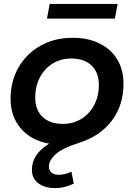

<svg xmlns="http://www.w3.org/2000/svg" viewBox="-20 -733 685 981"><path d="M260 228Q209 228 176 203.5Q143 179 143 134Q143 55 231 1Q140 -15 87 -76Q34 -137 34 -228Q34 -318 74.5 -388.5Q115 -459 187 -499.5Q259 -540 351 -540Q430 -540 488.5 -511Q547 -482 579 -429.5Q611 -377 611 -306Q611 -195 551 -116Q491 -37 383 -3Q300 23 265 54.5Q230 86 230 117Q230 138 243.5 149Q257 160 279 160Q314 160 345 144L357 205Q337 215 313 221.5Q289 228 260 228ZM301 -100Q354 -100 395.5 -125.5Q437 -151 461 -196Q485 -241 485 -300Q485 -362 448 -398Q411 -434 344 -434Q291 -434 249.5 -408.5Q208 -383 184 -338Q160 -293 160 -234Q160 -172 197 -136Q234 -100 301 -100ZM220 -638 234 -713H581L567 -638Z"/></svg>

Font: Montserrat SemiBold
Style: Italic
Weight: 600
Italic angle: -11.3°
Designer: Julieta Ulanovsky
Foundry: Julieta Ulanovsky
Version: Version 9.000; ttfautohint (v1.8.4.7-5d5b)